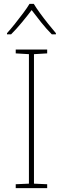

<svg xmlns="http://www.w3.org/2000/svg" viewBox="-20 -969 323 989"><path d="M61 0V-20L129 -23V-690L61 -694V-714H223V-694L155 -690V-23L223 -20V0ZM154 -949Q166 -929 186 -901.5Q206 -874 228 -846.5Q250 -819 268 -798V-792H247Q219 -820 191.5 -854.5Q164 -889 143 -917Q122 -889 93.5 -854.5Q65 -820 37 -792H16V-798Q35 -819 57 -846.5Q79 -874 99.5 -901.5Q120 -929 132 -949Z"/></svg>

Font: Noto Sans Symbols Thin
Style: Regular
Weight: 250
Version: Version 2.002